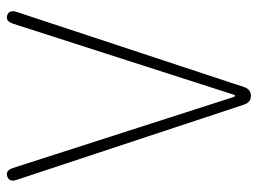

<svg xmlns="http://www.w3.org/2000/svg" viewBox="-118 -650 767 572"><g transform="rotate(-90 266.0 -363.5)"><path d="M267 0Q248 0 241 -20L17 -697Q9 -720 27 -726Q44 -732 52 -709L263 -53Q265 -47 267 -47Q269 -47 271 -53L482 -709Q490 -732 507 -726Q524 -720 517 -698L293 -20Q286 0 267 0Z"/></g></svg>

Font: Resource Han Rounded KR ExtraLight
Style: Regular
Weight: 250
Designer: Cyano Hao (round all glyphs); Ryoko NISHIZUKA 西塚涼子 (kana, bopomofo & ideographs); Paul D. Hunt (Latin, Greek & Cyrillic)
Foundry: Cyano Hao
Version: 0.990